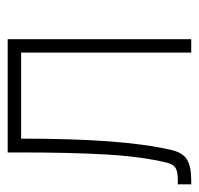

<svg xmlns="http://www.w3.org/2000/svg" viewBox="-29 -489 518 500"><g transform="rotate(-90 230.0 -239.0)"><path d="M0 0V-35H11Q34 -35 43 -41Q52 -47 56 -62Q72 -127 77.5 -219Q83 -311 83 -443V-478H378V0H343V-443H119Q119 -311 112 -215.5Q105 -120 90 -54Q83 -22 64.5 -11Q46 0 11 0Z"/></g></svg>

Font: Zen Kaku Gothic Antique Light
Style: Regular
Weight: 300
Designer: Yoshimichi Ohira
Foundry: Positype
Version: Version 1.001